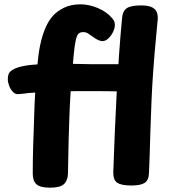

<svg xmlns="http://www.w3.org/2000/svg" viewBox="-20 -847 790 887"><path d="M211.1 20Q165.7 20 148.5 4.4Q131.3 -11.2 131.3 -45.3Q131.3 -81.7 131.8 -112Q132.3 -142.3 133.3 -177.2Q134.3 -212 136.3 -261Q137.3 -287 138.3 -324.9Q139.3 -362.9 142.8 -422.4Q146.3 -481.9 155.3 -571Q160.3 -619 169.9 -657.4Q179.4 -695.8 193.1 -725.1Q206.8 -754.3 224.8 -774.3Q243.2 -794.8 275 -810.9Q306.8 -827 352.3 -827Q391.4 -827 432.4 -809.7Q473.4 -792.3 497.3 -763.7Q505.1 -754.4 507.9 -747.9Q510.7 -741.3 510.7 -731.4Q510.7 -716.8 502.2 -699.3Q493.7 -681.8 480.4 -669.3Q467.1 -656.9 452.8 -656.9Q445.8 -656.9 435.3 -661.3Q424.8 -665.8 413.1 -674.1Q397.1 -686 386.9 -692.3Q376.8 -698.7 364.2 -698.7Q351.2 -698.7 343.4 -692Q335.7 -685.3 330.3 -662.9Q325 -640.6 320.3 -592Q314.3 -526.9 310.8 -482.3Q307.3 -437.8 305.3 -406.4Q303.3 -375 302.3 -350.5Q301.3 -326 300.3 -300Q298.3 -245 297.2 -204.9Q296.1 -164.9 295.6 -128.1Q295.1 -91.2 294.1 -45.8Q293.1 -13.6 275.8 3.2Q258.6 20 211.1 20ZM62.3 -412Q49.2 -412 38.7 -423.4Q28.1 -434.9 22.1 -451.1Q16.1 -467.3 16.1 -480.7Q16.1 -506 26.7 -515.6Q37.3 -525.2 49.3 -530.4Q76.3 -541.8 120.1 -546.8Q163.9 -551.8 222.1 -552.6Q280.3 -553.4 351.3 -551.4Q372.1 -550.4 401.8 -550.4Q431.6 -550.4 464.2 -550.4Q496.9 -550.4 527.4 -550.4Q557.9 -550.4 580.6 -550.4Q603.2 -550.4 611.4 -550.4Q637.4 -550.4 651.2 -536.9Q664.9 -523.3 664.9 -495Q664.9 -455 649.8 -439.5Q634.7 -424 613.2 -424Q607.2 -424 587.4 -424Q567.6 -424 540.8 -424.5Q514 -425 486.3 -425.5Q458.7 -426 435.7 -426Q412.8 -426 401.3 -426Q369.6 -426 331 -425.9Q292.4 -425.8 252.7 -424.8Q212.9 -423.8 176.1 -421.8Q139.3 -419.8 109.3 -417Q102.3 -416 86.3 -414Q70.3 -412 62.3 -412ZM544.1 -765.2Q546.9 -796.1 565.7 -809.1Q584.6 -822 631.6 -822Q665.9 -822 682.8 -813.1Q699.7 -804.1 704.7 -789.7Q709.8 -775.2 708.8 -759.2Q706.8 -731.2 700.7 -672.2Q694.6 -613.1 687.1 -508.1Q679.6 -403 674.6 -236Q673.6 -183 671.6 -134.8Q669.6 -86.7 668.3 -49.1Q667.6 -14.7 648.7 -2.3Q629.9 10 586.6 10Q541.1 10 521.8 -2.7Q502.4 -15.4 503.4 -53Q506.4 -139.2 510.1 -229.6Q513.7 -319.9 518.7 -410.8Q523.7 -501.7 529.8 -591.2Q535.9 -680.7 544.1 -765.2Z"/></svg>

Font: Playpen Sans
Style: Regular
Weight: 400
Designer: Laura Meseguer, Veronika Burian, José Scaglione, Kostas Bartsokas, Vera Evstafieva, Tom Grace, Yorlmar Campos
Foundry: TypeTogether
Version: Version 2.000